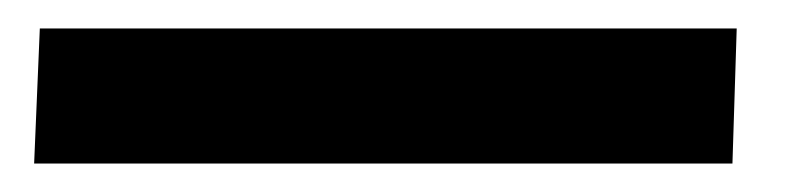

<svg xmlns="http://www.w3.org/2000/svg" viewBox="-20 7 562 135"><path d="M4 122 8 27H498L495 122Z"/></svg>

Font: Literata 18pt ExtraBold
Style: Italic
Weight: 800
Italic angle: -2°
Designer: Latin by Veronika Burian and Jose Scaglione. Greek by Irene Vlachou. Cyrillic by Vera Evstafieva
Foundry: TypeTogether
Version: Version 3.103;gftools[0.9.29]